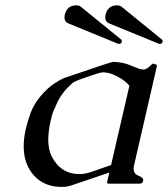

<svg xmlns="http://www.w3.org/2000/svg" viewBox="-20 -704 644 736"><path d="M433.1 -536.1 243.2 -613.8Q227.1 -620.1 227.1 -637.2Q227.1 -642.1 228.5 -647.5Q236.8 -683.6 272.9 -683.6Q283.7 -683.6 291 -677.2L445.8 -551.3Q447.8 -547.9 446.8 -543.9Q444.8 -535.6 436 -535.6Q434.1 -535.6 433.1 -536.1ZM589.4 -536.1 399.4 -613.8Q383.3 -620.1 383.3 -637.2Q383.3 -642.1 384.8 -647.5Q393.1 -683.6 429.2 -683.6Q439.9 -683.6 447.3 -677.2L602.1 -551.3Q603.5 -548.8 603.5 -546.4Q603.5 -545.4 603 -543.9Q601.1 -535.6 592.3 -535.6Q590.3 -535.6 589.4 -536.1ZM375 -426.8Q364.7 -426.8 331.1 -415Q296.9 -403.3 281.2 -397.5Q265.1 -391.6 256.3 -384.3Q218.8 -351.6 199.7 -311.5Q181.2 -271.5 178.7 -259.8L175.8 -246.6Q175.3 -245.1 174.8 -244.1Q165 -201.7 165 -168.9Q165 -130.4 178.2 -104.5Q212.9 -36.6 285.6 -36.6Q304.2 -36.6 329.6 -44.9Q355 -53.2 405.8 -71.3L476.1 -375.5Q460.4 -394.5 431.2 -410.2Q401.9 -425.8 377 -426.8ZM226.1 12.2H206.1Q137.7 8.8 99.6 -44.4Q70.8 -84.5 70.8 -143.6Q70.8 -176.3 80.1 -214.8Q85.9 -240.2 98.1 -272.9Q110.4 -305.7 136.7 -336.9Q164.1 -368.2 188 -383.8Q211.9 -399.4 227.1 -405.3Q405.3 -466.8 414.1 -466.8H416.5Q447.3 -465.3 469.7 -457.5Q492.2 -449.2 505.4 -443.4Q519 -437.5 530.8 -437.5Q542.5 -437.5 561 -456.5Q564.5 -460 566.9 -460Q569.8 -460 576.2 -457.5Q581.5 -455.6 581.5 -451.2Q581.5 -450.2 581.1 -449.2L494.1 -71.3Q492.2 -63.5 492.2 -57.6Q492.2 -38.1 509.3 -31.2Q531.7 -22.5 528.8 -11.2Q526.4 0 516.1 0H397.5Q389.2 0 390.6 -6.3L398.9 -42.5L253.4 6.8Q236.3 12.2 226.1 12.2Z"/></svg>

Font: Caudex
Style: Italic
Weight: 400
Italic angle: -13°
Version: Version 1.04